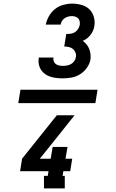

<svg xmlns="http://www.w3.org/2000/svg" viewBox="-20 -873 640 1061"><path d="M507 -303H81L93 -377H519ZM327 -440Q309 -440 292 -442Q275 -444 259 -449Q243 -454 229.5 -463.5Q216 -473 207 -486.5Q198 -500 194.5 -517Q191 -534 194 -551Q194 -552 194 -553Q194 -554 194 -555H276Q275 -554 275 -554Q275 -554 275 -553Q274 -543 277.5 -533.5Q281 -524 289 -518.5Q297 -513 307 -511Q317 -509 327 -509Q338 -509 350 -511Q362 -513 372.5 -519Q383 -525 390.5 -535.5Q398 -546 399 -557Q402 -570 397 -582.5Q392 -595 383 -602.5Q374 -610 361 -613Q348 -616 335 -616L346 -685Q358 -685 370.5 -686.5Q383 -688 394 -695Q405 -702 412 -713.5Q419 -725 421 -737Q422 -747 420 -756Q418 -765 412 -771.5Q406 -778 396.5 -781Q387 -784 378 -784Q368 -784 357.5 -781.5Q347 -779 337.5 -772.5Q328 -766 322.5 -757Q317 -748 315 -737H233Q238 -762 251 -784.5Q264 -807 284 -823Q304 -839 329 -846Q354 -853 378 -853Q405 -853 430.5 -846Q456 -839 473.5 -822Q491 -805 498.5 -779.5Q506 -754 501 -727Q497 -702 479.5 -679.5Q462 -657 437 -647Q449 -639 458 -628Q467 -617 472.5 -603.5Q478 -590 480 -575.5Q482 -561 480 -545Q476 -521 460.5 -499Q445 -477 423 -463Q401 -449 376 -444.5Q351 -440 327 -440ZM223 168V99H244L248 73H91L102 4L294 -236H392L294 -113L200 4H260L271 -61H353L342 4H379L368 73H330L326 99H338V168Z"/></svg>

Font: Iosevka Etoile Oblique
Style: Bold
Weight: 700
Italic angle: -9°
Designer: Belleve Invis
Foundry: Belleve Invis
Version: Version 15.5.2; ttfautohint (v1.8.4)